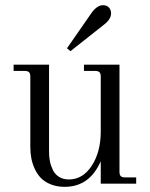

<svg xmlns="http://www.w3.org/2000/svg" viewBox="-20 -704 574 736"><path d="M502 0H366.2V-85.9Q323.2 12.2 228 12.2Q198.2 12.2 174.6 2.7Q150.9 -6.8 136.5 -22Q122.1 -37.1 112.8 -57.6Q103.5 -78.1 99.9 -98.6Q96.2 -119.1 96.2 -141.1V-410.2Q96.2 -422.4 91.3 -427.2Q86.4 -432.1 74.2 -432.1H32.2V-456.1H168V-122.1Q168 -102.5 171.4 -85.4Q174.8 -68.4 182.9 -52Q190.9 -35.6 206.5 -25.9Q222.2 -16.1 244.1 -16.1Q297.4 -16.1 331.8 -68.8Q366.2 -121.6 366.2 -200.2V-410.2Q366.2 -422.4 361.3 -427.2Q356.4 -432.1 344.2 -432.1H301.8V-456.1H438V-45.9Q438 -33.7 442.9 -28.8Q447.8 -23.9 460 -23.9H502ZM250 -507.8 236.8 -519 329.1 -651.9Q351.1 -684.1 375 -684.1Q389.6 -684.1 397.7 -675Q405.8 -666 405.8 -652.8Q405.8 -629.9 377.9 -608.9Z"/></svg>

Font: Flanker Steampunk
Style: Regular
Weight: 400
Designer: Alexey Kryukov, Leonardo Di Lena
Foundry: Alexey Kryukov, Leonardo Di Lena
Version: 1.210